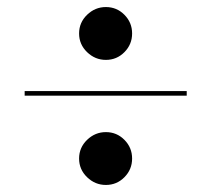

<svg xmlns="http://www.w3.org/2000/svg" viewBox="-20 -650 600 545"><path d="M204.5 -555Q204.5 -586 227.2 -608Q250 -630 280.5 -630Q311.5 -630 333.2 -608Q355 -586 355 -555Q355 -524 333.2 -502Q311.5 -480 280.5 -480Q250 -480 227.2 -502Q204.5 -524 204.5 -555ZM50 -391.5H510V-378.5H50ZM204.5 -200Q204.5 -231 227.2 -253Q250 -275 280.5 -275Q311.5 -275 333.2 -253Q355 -231 355 -200Q355 -169 333.2 -147Q311.5 -125 280.5 -125Q250 -125 227.2 -147Q204.5 -169 204.5 -200Z"/></svg>

Font: Bodoni* 16pt
Style: Bold Italic
Weight: 700
Italic angle: -13°
Version: Version 2.3